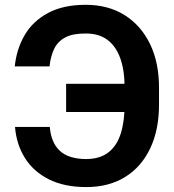

<svg xmlns="http://www.w3.org/2000/svg" viewBox="-20 -757 712 787"><path d="M561.5 -413.6V-297.9H251V-413.6ZM41.5 -236.8H184.1Q189.5 -171.9 225.3 -138.7Q261.2 -105.5 333.5 -105Q390.6 -105.5 425.3 -133.1Q460 -160.6 475.6 -211.7Q491.2 -262.7 490.7 -331.5V-394Q491.2 -466.8 473.4 -517.1Q455.6 -567.4 420.2 -593.8Q384.8 -620.1 331.1 -619.6Q279.3 -620.1 248.3 -604Q217.3 -587.9 202.4 -557.6Q187.5 -527.3 183.1 -484.9H40.5Q47.9 -556.6 81.5 -613.8Q115.2 -670.9 177.5 -704.1Q239.7 -737.3 331.1 -737.3Q423.3 -737.3 490.7 -695.1Q558.1 -652.8 595.2 -576.2Q632.3 -499.5 631.8 -394.5V-331.1Q632.3 -226.6 596.2 -149.9Q560.1 -73.2 493.2 -31.7Q426.3 9.8 333.5 9.8Q244.1 9.8 180.9 -21.7Q117.7 -53.2 82.5 -108.9Q47.4 -164.6 41.5 -236.8Z"/></svg>

Font: Inter Cardless Tabular Bold
Style: Bold
Weight: 700
Designer: Rasmus Andersson
Foundry: rsms
Version: Version 4.000;git-4fc901f